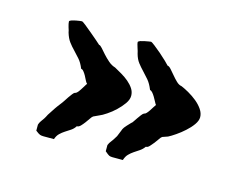

<svg xmlns="http://www.w3.org/2000/svg" viewBox="-53 -435 561 439"><g transform="rotate(15 227.5 -215.0)"><path d="M308.6 -117.2Q303.7 -110.4 297.4 -106.2Q291 -102.1 284.9 -97.9Q278.8 -93.8 273.7 -88.6Q268.6 -83.5 265.6 -74.2H241.2Q235.8 -74.2 232.9 -75.7Q230 -77.1 222.7 -83.5V-98.1Q224.1 -101.6 225.3 -103.5Q226.6 -105.5 228.3 -107.7Q230 -109.9 232.4 -113.3Q234.9 -116.7 238.8 -123.5L244.6 -137.7Q245.6 -140.1 246.3 -142.1Q247.1 -144 249 -146.5Q251 -148.9 253.9 -152.3Q256.8 -155.8 262.2 -161.1Q264.2 -162.1 266.8 -166.3Q269.5 -170.4 272.7 -175Q275.9 -179.7 279.1 -183.8Q282.2 -188 285.2 -189.5Q287.6 -189.5 290.5 -192.6Q293.5 -195.8 296.4 -200.2Q299.3 -204.6 301.8 -208.7Q304.2 -212.9 306.2 -215.3Q304.2 -217.8 301.8 -222.7Q299.3 -227.5 296.4 -232.4Q293.5 -237.3 290.3 -241Q287.1 -244.6 284.2 -245.1Q278.8 -258.8 271.7 -267.1Q264.6 -275.4 257.8 -282.5Q251 -289.6 244.9 -297.4Q238.8 -305.2 235.4 -317.4Q234.4 -322.8 231.4 -331.5Q228.5 -340.3 228.5 -343.8Q229.5 -345.7 233.9 -347.2Q238.3 -348.6 243.2 -349.6Q248 -350.6 252.4 -351.3Q256.8 -352.1 257.8 -352.1Q259.8 -352.1 267.3 -346.2Q274.9 -340.3 283.7 -332.8Q292.5 -325.2 299.8 -318.1Q307.1 -311 308.6 -309.1Q312 -309.1 316.9 -303.7Q321.8 -298.3 327.4 -291.5Q333 -284.7 339.1 -278.8Q345.2 -272.9 351.6 -272Q359.9 -268.6 370.1 -262.7Q380.4 -256.8 389.6 -249.3Q398.9 -241.7 405 -232.7Q411.1 -223.6 411.1 -214.4Q411.1 -206.1 404.3 -196.5Q397.5 -187 387.9 -178.5Q378.4 -169.9 368.4 -163.1Q358.4 -156.2 351.6 -152.8L338.9 -148.4Q336.4 -147 333 -141.8Q329.6 -136.7 325.4 -131.3Q321.3 -126 317.1 -121.6Q313 -117.2 309.6 -117.2ZM144 -121.6Q139.6 -114.7 133.3 -110.6Q127 -106.4 120.8 -102.5Q114.7 -98.6 109.4 -93.5Q104 -88.4 101.1 -79.6H76.2Q71.3 -79.6 67.9 -80.8Q64.5 -82 57.1 -87.9V-102.1Q58.6 -106.4 60.1 -108.9Q61.5 -111.3 63.2 -113.5Q64.9 -115.7 67.4 -119.4Q69.8 -123 73.2 -129.9L85 -147.9Q86.9 -150.4 89.4 -154.1Q91.8 -157.7 98.1 -165.5Q99.1 -166.5 101.8 -170.9Q104.5 -175.3 107.9 -180.2Q111.3 -185.1 114.5 -189.2Q117.7 -193.4 120.1 -194.3Q122.6 -194.3 125.5 -197.5Q128.4 -200.7 131.3 -205.1Q134.3 -209.5 137 -214.1Q139.6 -218.8 141.6 -221.2Q139.2 -223.1 136.7 -228.3Q134.3 -233.4 131.6 -238.3Q128.9 -243.2 125.7 -247.1Q122.6 -251 119.6 -251Q114.3 -264.2 107.2 -272.2Q100.1 -280.3 93.3 -287.4Q86.4 -294.4 80.3 -302.5Q74.2 -310.5 70.3 -323.7Q70.3 -325.2 69.3 -328.4Q68.4 -331.5 67.1 -335.4Q65.9 -339.4 65.2 -342.8Q64.5 -346.2 64.5 -348.6Q65.4 -350.6 69.8 -352.1Q74.2 -353.5 79.3 -354.5Q84.5 -355.5 88.6 -356Q92.8 -356.4 93.3 -356.4Q95.2 -356.4 102.8 -350.3Q110.4 -344.2 119.1 -336.9Q127.9 -329.6 135.7 -322.8Q143.6 -315.9 145 -314.5Q147.9 -314.5 152.6 -309.1Q157.2 -303.7 163.6 -296.6Q169.9 -289.6 177.5 -283Q185.1 -276.4 193.8 -273.9Q201.7 -269.5 210.9 -264.2Q220.2 -258.8 228 -252.2Q235.8 -245.6 241 -237.8Q246.1 -230 246.1 -220.7Q246.1 -211.9 239.3 -202.1Q232.4 -192.4 223.1 -183.6Q213.9 -174.8 203.6 -168Q193.4 -161.1 187 -158.7L174.3 -152.8Q171.9 -151.4 168.5 -146.2Q165 -141.1 160.9 -135.5Q156.7 -129.9 152.6 -125.7Q148.4 -121.6 145 -121.6Z"/></g></svg>

Font: IM FELL English SC
Style: Regular
Weight: 400
Designer: Igino Marini
Foundry: Igino Marini
Version: 3.00